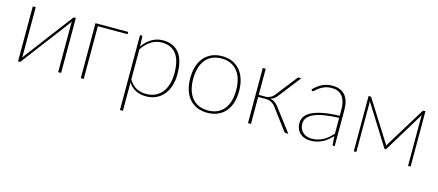

<svg xmlns="http://www.w3.org/2000/svg" viewBox="-50 -992 3793 1662"><g transform="rotate(15 1847.0 -161.0)"><path d="M474 -493V0H447.5V-430.5Q447.5 -442.5 449 -454.5Q446 -449 443.2 -444.8Q440.5 -440.5 438 -437Q437 -436 422.8 -417Q408.5 -398 385.5 -367.5Q362.5 -337 333.2 -298.5Q304 -260 273.5 -220Q202 -126 112.5 -7Q110.5 -4.5 107.8 -2.2Q105 0 102 0H88V-493H114.5V-62.5Q114.5 -50.5 113 -38.5Q116 -44 118.8 -48.2Q121.5 -52.5 124 -56Q124.5 -57 139 -76Q153.5 -95 176.5 -125.2Q199.5 -155.5 228.5 -194.2Q257.5 -233 288 -273Q359.5 -367 449.5 -486Q451.5 -488.5 454.5 -490.8Q457.5 -493 460 -493Z M943 -472.5H676.5V0H650V-493H943Z M1075.5 -102.5Q1106 -54 1143.5 -34.2Q1181 -14.5 1230 -14.5Q1278.5 -14.5 1314.5 -32.2Q1350.5 -50 1374.5 -81.5Q1398.5 -113 1410.5 -156Q1422.5 -199 1422.5 -249.5Q1422.5 -367 1378 -423.5Q1333.5 -480 1249 -480Q1197 -480 1152.8 -451.5Q1108.5 -423 1075.5 -372.5ZM1074.5 -397Q1107.5 -445.5 1153.2 -473.2Q1199 -501 1254.5 -501Q1348 -501 1398.8 -439Q1449.5 -377 1449.5 -249.5Q1449.5 -195.5 1435.8 -149Q1422 -102.5 1394.8 -68Q1367.5 -33.5 1327.2 -13.8Q1287 6 1234 6Q1130 6 1075.5 -75.5V178.5H1049V-493H1061.5Q1071 -493 1071.5 -483Z M1784 -501Q1836.5 -501 1877.2 -482.8Q1918 -464.5 1946 -431.2Q1974 -398 1988.5 -351Q2003 -304 2003 -246.5Q2003 -189 1988.5 -142.2Q1974 -95.5 1946 -62.5Q1918 -29.5 1877.2 -11.8Q1836.5 6 1784 6Q1731.5 6 1690.8 -11.8Q1650 -29.5 1622 -62.5Q1594 -95.5 1579.5 -142.2Q1565 -189 1565 -246.5Q1565 -304 1579.5 -351Q1594 -398 1622 -431.2Q1650 -464.5 1690.8 -482.8Q1731.5 -501 1784 -501ZM1784 -15Q1832 -15 1868 -31.5Q1904 -48 1928.2 -78.5Q1952.5 -109 1964.5 -151.5Q1976.5 -194 1976.5 -246.5Q1976.5 -299 1964.5 -342Q1952.5 -385 1928.2 -415.8Q1904 -446.5 1868 -463.2Q1832 -480 1784 -480Q1736 -480 1700 -463.2Q1664 -446.5 1639.8 -415.8Q1615.5 -385 1603.5 -342Q1591.5 -299 1591.5 -246.5Q1591.5 -194 1603.5 -151.5Q1615.5 -109 1639.8 -78.5Q1664 -48 1700 -31.5Q1736 -15 1784 -15Z M2458.5 -484.5Q2461.5 -488 2465.5 -490.5Q2469.5 -493 2474.5 -493H2494L2340.5 -295.5Q2329 -280.5 2315 -269.5Q2301 -258.5 2281.5 -253Q2304 -248.5 2321.5 -236.8Q2339 -225 2353.5 -206L2510 0H2491.5Q2477.5 0 2471 -9.5L2331 -196.5Q2315 -217.5 2293.5 -229Q2272 -240.5 2245 -240.5H2175.5V1H2149V-493H2175.5V-259.5H2238.5Q2259.5 -259.5 2280 -270.2Q2300.5 -281 2313.5 -298.5Z M2899.5 -247Q2748.5 -242 2676.2 -209.5Q2604 -177 2604 -118Q2604 -90.5 2613.2 -70.5Q2622.5 -50.5 2637.8 -37.2Q2653 -24 2672.5 -17.8Q2692 -11.5 2712.5 -11.5Q2744.5 -11.5 2771 -18.8Q2797.5 -26 2820 -38.5Q2842.5 -51 2862 -68Q2881.5 -85 2899.5 -104ZM2604.5 -423Q2641.5 -461 2682 -481Q2722.5 -501 2774.5 -501Q2813 -501 2841.5 -488.8Q2870 -476.5 2888.8 -453.5Q2907.5 -430.5 2916.5 -397.8Q2925.5 -365 2925.5 -324V0H2916.5Q2906.5 0 2905 -10.5L2900 -83.5Q2879.5 -62.5 2859 -45.5Q2838.5 -28.5 2815.5 -16.8Q2792.5 -5 2766 1.5Q2739.5 8 2707.5 8Q2684 8 2661 1Q2638 -6 2619.5 -21Q2601 -36 2589.8 -59.8Q2578.5 -83.5 2578.5 -117Q2578.5 -149.5 2597.2 -176Q2616 -202.5 2655.5 -221.8Q2695 -241 2755.5 -252.2Q2816 -263.5 2899.5 -265.5V-324Q2899.5 -398 2867.5 -439Q2835.5 -480 2772.5 -480Q2735 -480 2708 -469.2Q2681 -458.5 2663 -445.2Q2645 -432 2634.2 -421.2Q2623.5 -410.5 2618 -410.5Q2613 -410.5 2609 -416Z M3606 -496V0H3583V-434.5Q3583 -439.5 3583.5 -445.5Q3584 -451.5 3585 -457L3365 -95.5Q3363.5 -93 3361.5 -90.8Q3359.5 -88.5 3356 -88.5H3352.5Q3350 -88.5 3347.8 -90.8Q3345.5 -93 3344 -95.5L3117.5 -457Q3118.5 -451.5 3119 -445.5Q3119.5 -439.5 3119.5 -434.5V0H3096.5V-496H3112Q3119 -496 3122.5 -490L3347.5 -133.5Q3350 -129.5 3351.5 -125.8Q3353 -122 3354.5 -118.5Q3356 -122 3357.5 -125.8Q3359 -129.5 3361.5 -133.5L3580.5 -490Q3584 -496 3590.5 -496Z"/></g></svg>

Font: Lato 2
Style: Regular
Weight: 200
Designer: Lukasz Dziedzic with Adam Twardoch and Botio Nikoltchev
Foundry: tyPoland Lukasz Dziedzic
Version: Version 2.015; 2015-08-06; http://www.latofonts.com/